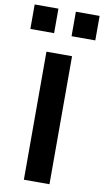

<svg xmlns="http://www.w3.org/2000/svg" viewBox="-136 -973 552 1019"><g transform="rotate(10 140.0 -463.0)"><path d="M70 0H208V-690H70ZM-35 -794H93V-926H-35ZM187 -794H315V-926H187Z"/></g></svg>

Font: TitilliumText22L
Style: 999 wt
Weight: 900
Designer: Campivisivi
Foundry: Campivisivi
Version: 1.000